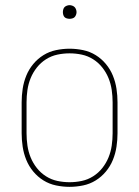

<svg xmlns="http://www.w3.org/2000/svg" viewBox="-20 -717 540 745"><path d="M250 8Q224 8 197.5 2.5Q171 -3 148.5 -17Q126 -31 109 -51.5Q92 -72 82 -96.5Q72 -121 68 -147.5Q64 -174 64 -200V-320Q64 -346 68 -372.5Q72 -399 82 -423.5Q92 -448 109 -468.5Q126 -489 148.5 -503Q171 -517 197.5 -522.5Q224 -528 250 -528Q276 -528 302.5 -522.5Q329 -517 351.5 -503Q374 -489 391 -468.5Q408 -448 418 -423.5Q428 -399 432 -372.5Q436 -346 436 -320V-200Q436 -174 432 -147.5Q428 -121 418 -96.5Q408 -72 391 -51.5Q374 -31 351.5 -17Q329 -3 302.5 2.5Q276 8 250 8ZM250 -10Q274 -10 297.5 -15Q321 -20 341.5 -33Q362 -46 377 -65Q392 -84 401 -106Q410 -128 413.5 -152Q417 -176 417 -200V-320Q417 -344 413.5 -368Q410 -392 401 -414Q392 -436 377 -455Q362 -474 341.5 -487Q321 -500 297.5 -505Q274 -510 250 -510Q226 -510 202.5 -505Q179 -500 158.5 -487Q138 -474 123 -455Q108 -436 99 -414Q90 -392 86.5 -368Q83 -344 83 -320V-200Q83 -176 86.5 -152Q90 -128 99 -106Q108 -84 123 -65Q138 -46 158.5 -33Q179 -20 202.5 -15Q226 -10 250 -10ZM250 -644Q245 -644 239.5 -645.5Q234 -647 230.5 -650.5Q227 -654 225.5 -659.5Q224 -665 224 -670Q224 -675 225.5 -680.5Q227 -686 230.5 -689.5Q234 -693 239.5 -695Q245 -697 250 -697Q255 -697 260.5 -695Q266 -693 269.5 -689.5Q273 -686 275 -680.5Q277 -675 277 -670Q277 -665 275 -659.5Q273 -654 269.5 -650.5Q266 -647 260.5 -645.5Q255 -644 250 -644Z"/></svg>

Font: Iosevka Thin
Style: Regular
Weight: 100
Monospace: yes
Designer: Belleve Invis
Foundry: Belleve Invis
Version: Version 32.5.0; ttfautohint (v1.8.4)